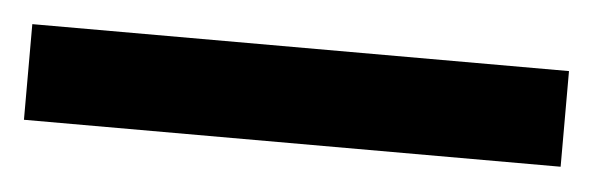

<svg xmlns="http://www.w3.org/2000/svg" viewBox="-27 -887 526 170"><g transform="rotate(5 235.5 -802.5)"><path d="M474 -760V-845H-3V-760Z"/></g></svg>

Font: Noto Sans Gurmukhi UI Condensed SemiBold
Style: Regular
Weight: 600
Width: 3
Designer: Jelle Bosma - Monotype Design Team
Foundry: Monotype Imaging Inc.
Version: Version 2.004